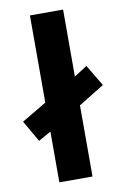

<svg xmlns="http://www.w3.org/2000/svg" viewBox="-99 -810 554 861"><g transform="rotate(-10 177.5 -380.0)"><path d="M100 0V-231L43 -199L-13 -296L100 -363V-760H251V-455L310 -493L368 -396L251 -324V0Z"/></g></svg>

Font: Noto Sans Georgian Bold
Style: Regular
Weight: 700
Designer: Monotype Design Team, Akaki Razmadze
Foundry: Google LLC
Version: Version 2.005; ttfautohint (v1.8.4.7-5d5b)